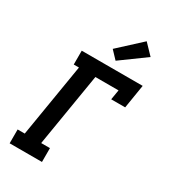

<svg xmlns="http://www.w3.org/2000/svg" viewBox="-235 -1103 1070 1214"><g transform="rotate(30 300.0 -496.0)"><path d="M39 0V-101H91L179 -634H141V-735H586L558 -562H456L468 -634H299L211 -101H275V0ZM358 -787 305 -843 467 -992 538 -918Z"/></g></svg>

Font: Iosevka Etoile Oblique
Style: Bold
Weight: 700
Italic angle: -9°
Designer: Belleve Invis
Foundry: Belleve Invis
Version: Version 15.5.2; ttfautohint (v1.8.4)